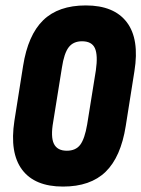

<svg xmlns="http://www.w3.org/2000/svg" viewBox="-20 -681 520 707"><path d="M212 6Q108 6 61.5 -56Q15 -118 33 -236L65 -438Q83 -552 139 -606.5Q195 -661 296 -661Q400 -661 447 -599Q494 -537 475 -419L443 -217Q425 -103 369 -48.5Q313 6 212 6ZM226 -126Q259 -126 275.5 -148Q292 -170 301 -223L333 -422Q341 -478 329.5 -503.5Q318 -529 282 -529Q250 -529 233 -507Q216 -485 208 -432L176 -233Q166 -177 178.5 -151.5Q191 -126 226 -126Z"/></svg>

Font: Sofia Sans Extra Condensed Black
Style: Italic
Weight: 900
Italic angle: -9°
Version: Version 4.100